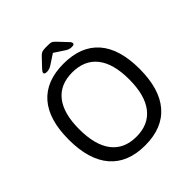

<svg xmlns="http://www.w3.org/2000/svg" viewBox="-225 -1015 1182 1182"><g transform="rotate(-45 365.5 -424.0)"><path d="M57 -352Q57 -527 135.5 -616.5Q214 -706 365 -706Q516 -706 595 -616.5Q674 -527 674 -352Q674 -177 595 -85.5Q516 6 365 6Q215 6 136 -85.5Q57 -177 57 -352ZM583 -352Q583 -489 527 -559.5Q471 -630 365 -630Q259 -630 203.5 -559.5Q148 -489 148 -352Q148 -214 203.5 -142Q259 -70 365 -70Q471 -70 527 -142Q583 -214 583 -352ZM236 -753Q236 -758 238.5 -762.5Q241 -767 250 -777L302 -832Q314 -845 324.5 -849.5Q335 -854 356 -854H376Q399 -854 407.5 -850.5Q416 -847 430 -832L480 -779Q491 -768 493.5 -763Q496 -758 496 -753Q496 -742 474 -742Q452 -742 433 -755L366 -799L302 -757Q280 -742 258 -742Q236 -742 236 -753Z"/></g></svg>

Font: Asap-Regular
Style: Regular
Weight: 400
Designer: Pablo Cosgaya
Foundry: Omnibus-Type
Version: Version 2.000; ttfautohint (v1.8)